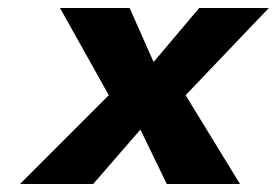

<svg xmlns="http://www.w3.org/2000/svg" viewBox="-20 -460 692 480"><path d="M30 0 252 -222 130 -440H304L364 -305L478 -440H652L444 -222L580 0H397L331 -136L213 0Z"/></svg>

Font: Teachers
Style: Italic
Weight: 400
Italic angle: -11°
Designer: Alfredo Marco Pradil, Chank Diesel
Version: Version 1.001